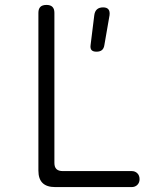

<svg xmlns="http://www.w3.org/2000/svg" viewBox="-20 -760 640 780"><path d="M204 0Q170 0 153 -16.5Q136 -33 136 -67V-708Q136 -724 144 -732Q152 -740 169 -740Q185 -740 193 -732Q201 -724 201 -708V-98Q201 -81 209.5 -73Q218 -65 235 -65H515Q529 -65 538 -56Q547 -47 547 -32Q547 -18 538 -9Q529 0 515 0ZM372 -550Q358 -550 352 -556.5Q346 -563 348 -577L363 -698Q365 -714 374 -722Q383 -730 399 -730Q414 -730 420.5 -722Q427 -714 425 -698L404 -577Q402 -563 394 -556.5Q386 -550 372 -550Z"/></svg>

Font: Maple Mono NL ExtraLight
Style: Regular
Weight: 275
Monospace: yes
Designer: subframe7536
Version: Version 7.000